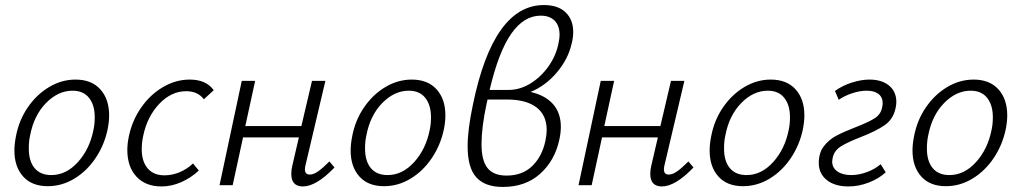

<svg xmlns="http://www.w3.org/2000/svg" viewBox="-20 -733 4043 760"><path d="M37 -137Q37 -163 43 -193Q55 -257 90 -308Q125 -359 174.5 -388.5Q224 -418 279 -418Q342 -418 377 -379.5Q412 -341 412 -276Q412 -251 406 -221Q393 -159 358.5 -107.5Q324 -56 274.5 -26Q225 4 169 4Q106 4 71.5 -34.5Q37 -73 37 -137ZM350 -219Q355 -242 355 -269Q355 -317 332.5 -345.5Q310 -374 267 -374Q210 -374 162 -325Q114 -276 99 -196Q94 -174 94 -145Q94 -95 117 -67.5Q140 -40 183 -40Q242 -40 288.5 -91.5Q335 -143 350 -219Z M717 -372Q658 -372 610.5 -322Q563 -272 547 -196Q541 -168 541 -143Q541 -94 564.5 -66.5Q588 -39 631 -39Q662 -39 691.5 -51.5Q721 -64 744 -86L767 -58Q736 -29 697.5 -12Q659 5 619 5Q556 5 520 -34Q484 -73 484 -139Q484 -165 490 -193Q503 -256 539 -307.5Q575 -359 625.5 -388.5Q676 -418 731 -418Q796 -418 826 -376L787 -340Q763 -372 717 -372Z M1304 -70Q1232 5 1179 5Q1133 5 1133 -45Q1133 -61 1137 -77L1163 -189H942L901 0H849L937 -413H990L951 -234H1173L1215 -413H1268L1190 -82Q1187 -72 1187 -63Q1187 -42 1206 -42Q1221 -42 1239 -54.5Q1257 -67 1284 -94Z M1368 -137Q1368 -163 1374 -193Q1386 -257 1421 -308Q1456 -359 1505.5 -388.5Q1555 -418 1610 -418Q1673 -418 1708 -379.5Q1743 -341 1743 -276Q1743 -251 1737 -221Q1724 -159 1689.5 -107.5Q1655 -56 1605.5 -26Q1556 4 1500 4Q1437 4 1402.5 -34.5Q1368 -73 1368 -137ZM1681 -219Q1686 -242 1686 -269Q1686 -317 1663.5 -345.5Q1641 -374 1598 -374Q1541 -374 1493 -325Q1445 -276 1430 -196Q1425 -174 1425 -145Q1425 -95 1448 -67.5Q1471 -40 1514 -40Q1573 -40 1619.5 -91.5Q1666 -143 1681 -219Z M2080 -369Q2138 -356 2169 -321Q2200 -286 2200 -231Q2200 -207 2194 -180Q2176 -97 2118 -45Q2060 7 1970 7Q1900 7 1865.5 -31Q1831 -69 1831 -154Q1831 -220 1852 -319Q1933 -713 2133 -713Q2189 -713 2219 -684Q2249 -655 2249 -606Q2249 -585 2243 -561Q2229 -499 2184 -446Q2139 -393 2080 -369ZM2190 -558Q2195 -580 2195 -595Q2195 -631 2175.5 -651Q2156 -671 2120 -671Q2054 -671 2004 -600Q1954 -529 1918 -377H1993Q2038 -377 2079.5 -402.5Q2121 -428 2150.5 -469.5Q2180 -511 2190 -558ZM2144 -218Q2144 -277 2103.5 -308Q2063 -339 1987 -339H1910Q1908 -332 1906 -322Q1886 -228 1886 -163Q1886 -97 1910 -67.5Q1934 -38 1985 -38Q2048 -38 2087 -76Q2126 -114 2139 -176Q2144 -201 2144 -218Z M2725 -70Q2653 5 2600 5Q2554 5 2554 -45Q2554 -61 2558 -77L2584 -189H2363L2322 0H2270L2358 -413H2411L2372 -234H2594L2636 -413H2689L2611 -82Q2608 -72 2608 -63Q2608 -42 2627 -42Q2642 -42 2660 -54.5Q2678 -67 2705 -94Z M2789 -137Q2789 -163 2795 -193Q2807 -257 2842 -308Q2877 -359 2926.5 -388.5Q2976 -418 3031 -418Q3094 -418 3129 -379.5Q3164 -341 3164 -276Q3164 -251 3158 -221Q3145 -159 3110.5 -107.5Q3076 -56 3026.5 -26Q2977 4 2921 4Q2858 4 2823.5 -34.5Q2789 -73 2789 -137ZM3102 -219Q3107 -242 3107 -269Q3107 -317 3084.5 -345.5Q3062 -374 3019 -374Q2962 -374 2914 -325Q2866 -276 2851 -196Q2846 -174 2846 -145Q2846 -95 2869 -67.5Q2892 -40 2935 -40Q2994 -40 3040.5 -91.5Q3087 -143 3102 -219Z M3221 -88Q3221 -128 3241 -154Q3261 -180 3289 -195Q3317 -210 3363 -228Q3415 -248 3441 -264Q3467 -280 3472 -309Q3474 -319 3474 -324Q3474 -348 3457.5 -361Q3441 -374 3411 -374Q3384 -374 3353.5 -364Q3323 -354 3300 -338L3285 -373Q3314 -394 3351.5 -406Q3389 -418 3421 -418Q3471 -418 3499.5 -394Q3528 -370 3528 -330Q3528 -319 3525 -305Q3516 -261 3481 -237Q3446 -213 3386 -190Q3335 -170 3308.5 -153.5Q3282 -137 3276 -108Q3274 -98 3274 -94Q3274 -69 3294.5 -54.5Q3315 -40 3350 -40Q3380 -40 3412 -52Q3444 -64 3466 -83L3486 -51Q3459 -26 3419 -10.5Q3379 5 3339 5Q3284 5 3252.5 -20.5Q3221 -46 3221 -88Z M3592 -137Q3592 -163 3598 -193Q3610 -257 3645 -308Q3680 -359 3729.5 -388.5Q3779 -418 3834 -418Q3897 -418 3932 -379.5Q3967 -341 3967 -276Q3967 -251 3961 -221Q3948 -159 3913.5 -107.5Q3879 -56 3829.5 -26Q3780 4 3724 4Q3661 4 3626.5 -34.5Q3592 -73 3592 -137ZM3905 -219Q3910 -242 3910 -269Q3910 -317 3887.5 -345.5Q3865 -374 3822 -374Q3765 -374 3717 -325Q3669 -276 3654 -196Q3649 -174 3649 -145Q3649 -95 3672 -67.5Q3695 -40 3738 -40Q3797 -40 3843.5 -91.5Q3890 -143 3905 -219Z"/></svg>

Font: Ysabeau Infant Semilight
Style: Italic
Weight: 300
Italic angle: -12°
Designer: Christian Thalmann (Catharsis Fonts)
Version: Version 0.003